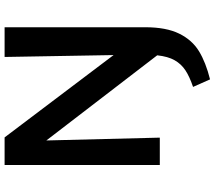

<svg xmlns="http://www.w3.org/2000/svg" viewBox="-68 -630 911 814"><g transform="rotate(-90 387.0 -222.5)"><path d="M679 -658V-62Q679 27 652 82Q625 137 577.5 166Q530 195 458 213L426 141Q470 126 496.5 108.5Q523 91 539 63Q555 35 560 -11L199 -481L211 0H95V-658H212L561 -196L553 -658Z"/></g></svg>

Font: Ysabeau Infant
Style: Bold
Weight: 700
Designer: Christian Thalmann (Catharsis Fonts)
Version: Version 0.003